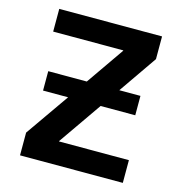

<svg xmlns="http://www.w3.org/2000/svg" viewBox="-108 -827 875 925"><g transform="rotate(15 330.0 -365.0)"><path d="M74.2 0V-113.3L225.6 -330.1H100.6V-426.8H293L423.8 -615.2V-617.2H74.2V-730.5H586.9V-617.2L455.1 -426.8H560.5V-330.1H387.7L238.3 -115.2V-113.3H586.9V0Z"/></g></svg>

Font: GenEi M Gothic v2 Bold
Style: Regular
Weight: 700
Version: Version 2.0